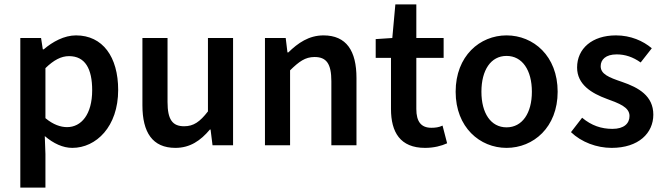

<svg xmlns="http://www.w3.org/2000/svg" viewBox="-20 -665 3041 879"><path d="M73 -491V194H188V40L185 -42C225 -8 268 12 311 12C420 12 521 -85 521 -253C521 -405 450 -503 328 -503C274 -503 221 -474 180 -439H176L168 -491ZM188 -124V-353C226 -390 260 -408 296 -408C370 -408 402 -350 402 -252C402 -141 352 -83 287 -83C258 -83 224 -94 188 -124Z M783 12C850 12 898 -21 941 -72H944L953 0H1047V-491H932V-155C895 -107 866 -87 823 -87C770 -87 747 -117 747 -198V-491H632V-183C632 -59 678 12 783 12Z M1193 -491V0H1308V-343C1349 -383 1377 -404 1420 -404C1474 -404 1497 -374 1497 -293V0H1612V-308C1612 -432 1566 -503 1461 -503C1394 -503 1344 -468 1300 -425H1296L1288 -491Z M1770 -400V-166C1770 -60 1812 12 1926 12C1966 12 2001 3 2027 -9L2006 -90C1990 -82 1972 -80 1955 -80C1908 -80 1886 -108 1886 -166V-400H2011V-491H1886V-645H1790L1776 -491L1700 -486V-400Z M2066 -245C2066 -82 2177 12 2299 12C2422 12 2533 -82 2533 -245C2533 -409 2422 -503 2299 -503C2177 -503 2066 -409 2066 -245ZM2184 -245C2184 -344 2227 -409 2299 -409C2371 -409 2415 -344 2415 -245C2415 -147 2371 -82 2299 -82C2227 -82 2184 -147 2184 -245Z M2594 -60C2642 -14 2712 12 2780 12C2904 12 2971 -56 2971 -140C2971 -226 2904 -264 2828 -290C2766 -311 2730 -326 2730 -362C2730 -392 2753 -416 2803 -416C2842 -416 2878 -404 2913 -379L2964 -444C2924 -478 2867 -503 2800 -503C2690 -503 2622 -442 2622 -356C2622 -278 2688 -238 2759 -212C2813 -192 2862 -175 2862 -134C2862 -100 2837 -75 2784 -75C2733 -75 2688 -90 2645 -126Z"/></svg>

Font: DAIFUKU Sans Semibold
Style: Regular
Weight: 600
Designer: Original font ‘Source Sans 3’ : Paul D. Hunt
Foundry: Daifuku
Version: Version 1.000